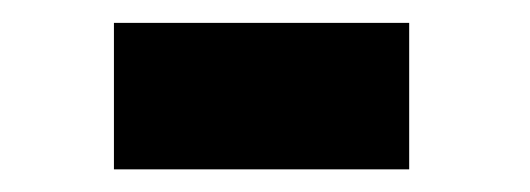

<svg xmlns="http://www.w3.org/2000/svg" viewBox="-20 -390 461 167"><path d="M335.9 -370.1V-242.7H79.1V-370.1Z"/></svg>

Font: Roboto Condensed Black
Style: Regular
Weight: 900
Designer: Christian Robertson
Foundry: Google
Version: Version 3.008; 2023